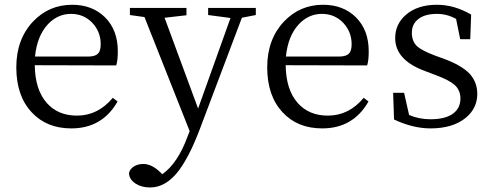

<svg xmlns="http://www.w3.org/2000/svg" viewBox="-20 -536 2109 822"><path d="M285.2 13.7Q179.7 13.7 116.2 -54.7Q49.8 -125 49.8 -248Q49.8 -367.2 121.1 -443.4Q189.5 -515.6 289.1 -515.6Q375 -515.6 429.7 -461.9Q484.4 -407.2 484.4 -316.4Q484.4 -276.4 477.5 -255.9L128.9 -256.8Q129.9 -152.3 180.7 -94.7Q228.5 -41 309.6 -41Q399.4 -41 462.9 -117.2L483.4 -101.6Q418 13.7 285.2 13.7ZM129.9 -293.9H358.4Q388.7 -293.9 401.4 -308.6Q411.1 -320.3 411.1 -346.7Q411.1 -399.4 376 -437.5Q338.9 -476.6 284.2 -476.6Q226.6 -476.6 184.6 -431.6Q138.7 -381.8 129.9 -293.9Z M623 266.6Q585.9 266.6 560.5 250Q533.2 232.4 532.2 205.1Q536.1 186.5 554.7 175.8Q571.3 166 593.8 166Q629.9 166 667 202.1L674.8 210Q741.2 163.1 783.2 47.9L792 25.4L598.6 -462.9L536.1 -471.7V-502H778.3V-470.7L684.6 -460L828.1 -71.3L966.8 -459L871.1 -471.7V-502H1075.2V-471.7L1015.6 -460L835.9 15.6Q786.1 147.5 734.4 208Q683.6 266.6 623 266.6Z M1359.4 13.7Q1253.9 13.7 1190.4 -54.7Q1124 -125 1124 -248Q1124 -367.2 1195.3 -443.4Q1263.7 -515.6 1363.3 -515.6Q1449.2 -515.6 1503.9 -461.9Q1558.6 -407.2 1558.6 -316.4Q1558.6 -276.4 1551.8 -255.9L1203.1 -256.8Q1204.1 -152.3 1254.9 -94.7Q1302.7 -41 1383.8 -41Q1473.6 -41 1537.1 -117.2L1557.6 -101.6Q1492.2 13.7 1359.4 13.7ZM1204.1 -293.9H1432.6Q1462.9 -293.9 1475.6 -308.6Q1485.4 -320.3 1485.4 -346.7Q1485.4 -399.4 1450.2 -437.5Q1413.1 -476.6 1358.4 -476.6Q1300.8 -476.6 1258.8 -431.6Q1212.9 -381.8 1204.1 -293.9Z M1823.2 13.7Q1748 13.7 1667 -24.4L1663.1 -138.7H1710L1731.4 -43.9Q1773.4 -25.4 1823.2 -25.4Q1886.7 -25.4 1919.9 -49.8Q1951.2 -73.2 1951.2 -114.3Q1951.2 -149.4 1926.8 -171.9Q1904.3 -192.4 1849.6 -212.9L1800.8 -231.4Q1671.9 -278.3 1671.9 -373Q1671.9 -432.6 1717.8 -472.7Q1767.6 -515.6 1850.6 -515.6Q1924.8 -515.6 1997.1 -473.6L1993.2 -368.2H1950.2L1932.6 -455.1Q1893.6 -476.6 1850.6 -476.6Q1798.8 -476.6 1770.5 -454.1Q1743.2 -432.6 1743.2 -396Q1743.2 -359.4 1765.6 -337.9Q1786.1 -319.3 1842.8 -297.9L1880.9 -284.2Q1957 -255.9 1991.2 -219.7Q2023.4 -183.6 2023.4 -133.8Q2023.4 -72.3 1973.6 -31.2Q1918 13.7 1823.2 13.7Z"/></svg>

Font: Bpmf Zihi Box R
Style: R
Weight: 400
Foundry: But Ko
Version: Version 1.320